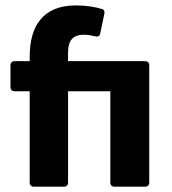

<svg xmlns="http://www.w3.org/2000/svg" viewBox="-20 -703 648 723"><path d="M526.4 -472.7H236.3V-503.9C236.3 -551.8 254.9 -572.3 296.9 -572.3C309.6 -572.3 325.2 -569.3 337.9 -566.4C347.7 -563.5 355.5 -566.4 357.4 -577.1L373 -651.4C375 -661.1 371.1 -668 361.3 -669.9C336.9 -676.8 306.6 -682.6 265.6 -682.6C143.6 -682.6 91.8 -607.4 91.8 -489.3V-472.7H35.2C25.4 -472.7 19.5 -466.8 19.5 -457V-375C19.5 -365.2 25.4 -359.4 35.2 -359.4H91.8V-15.6C91.8 -5.9 97.7 0 107.4 0H220.7C230.5 0 236.3 -5.9 236.3 -15.6V-359.4H395.5V-15.6C395.5 -5.9 401.4 0 411.1 0H526.4C536.1 0 542 -5.9 542 -15.6V-457C542 -466.8 536.1 -472.7 526.4 -472.7Z"/></svg>

Font: Ed Sans Neue
Style: Bold
Weight: 700
Designer: Stephen Hutchings
Version: Version 1.004;PS 001.004;hotconv 1.0.88;makeotf.lib2.5.64775